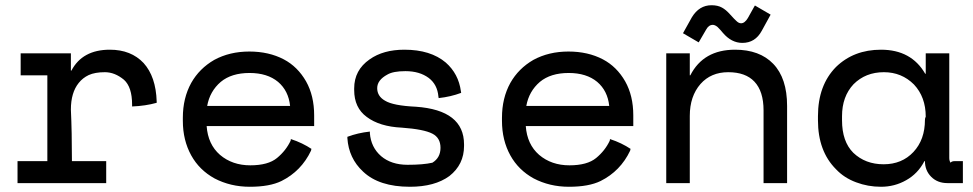

<svg xmlns="http://www.w3.org/2000/svg" viewBox="-20 -700 3720 734"><path d="M59 -496H251V-430H253Q295 -510 400 -510Q481 -510 529 -459Q576 -407 579 -312V-309V-307Q536 -295 485 -293V-300Q485 -367 454 -395Q419 -424 381 -424Q343 -424 319 -413Q296 -402 281 -383Q251 -346 251 -281Q255 -196 255 -84H386V0H47V-84H161V-412H59Z M1056 -8Q1011 14 935 14Q861 14 800 -18Q742 -50 711 -106Q679 -164 679 -238V-250Q679 -325 711 -383Q742 -438 799 -471Q858 -503 933 -503Q1008 -503 1065 -473Q1118 -445 1150 -389Q1181 -334 1181 -259V-224V-218H770Q775 -148 821 -108Q868 -68 937 -68Q1005 -68 1039 -96Q1073 -124 1091 -162Q1092 -168 1092 -168.5Q1092 -169 1093 -168Q1136 -154 1172 -130Q1170 -133 1169 -124Q1132 -46 1056 -8ZM1043 -387Q1002 -421 934 -421Q865 -421 824 -387Q782 -351 772 -295H1089Q1083 -353 1043 -387Z M1570 -292Q1754 -279 1754 -148V-142Q1754 -71 1698 -27Q1642 14 1547 14Q1429 14 1368 -44Q1313 -95 1308 -172V-175V-177Q1348 -192 1394 -197Q1394 -200 1394 -191Q1398 -137 1437 -103Q1476 -70 1538 -70Q1598 -70 1633 -78Q1664 -97 1664 -135Q1664 -173 1633 -189Q1600 -206 1516 -212Q1431 -216 1382 -253Q1334 -288 1334 -356Q1334 -353 1334 -362Q1334 -432 1393 -473Q1445 -510 1526 -510Q1626 -510 1684 -461Q1733 -418 1742 -351Q1742 -348 1743 -345Q1703 -330 1657 -325L1656 -331Q1652 -377 1619 -402Q1584 -428 1530 -428Q1483 -428 1461 -415Q1422 -394 1422 -363Q1422 -332 1452 -315Q1483 -296 1570 -292Z M2276 -8Q2231 14 2155 14Q2081 14 2020 -18Q1962 -50 1931 -106Q1899 -164 1899 -238V-250Q1899 -325 1931 -383Q1962 -438 2019 -471Q2078 -503 2153 -503Q2228 -503 2285 -473Q2338 -445 2370 -389Q2401 -334 2401 -259V-224V-218H1990Q1995 -148 2041 -108Q2088 -68 2157 -68Q2225 -68 2259 -96Q2293 -124 2311 -162Q2312 -168 2312 -168.5Q2312 -169 2313 -168Q2356 -154 2392 -130Q2390 -133 2389 -124Q2352 -46 2276 -8ZM2263 -387Q2222 -421 2154 -421Q2085 -421 2044 -387Q2002 -351 1992 -295H2309Q2303 -353 2263 -387Z M2617 -257V0H2527V-496H2617V-412H2619Q2669 -510 2790 -510Q2884 -510 2936 -456Q2989 -401 2989 -295V0H2899V-278Q2899 -351 2864 -388Q2830 -424 2764 -424Q2698 -424 2658 -379Q2617 -332 2617 -257ZM2700 -680Q2724 -680 2740 -671Q2755 -663 2771 -645Q2790 -624 2795 -620Q2804 -611 2813 -611Q2827 -611 2839 -631L2863 -674L2866 -679L2926 -644L2892 -582Q2867 -536 2818 -536Q2776 -536 2743 -575Q2736 -584 2723 -597Q2713 -605 2705 -605Q2689 -605 2679 -586L2654 -543L2651 -538L2591 -573L2625 -634Q2653 -680 2700 -680Z M3176 -444Q3244 -510 3348 -510Q3464 -510 3517 -418H3519V-496H3609V-96Q3609 -85 3614 -78Q3618 -84 3630 -84H3655H3661V0H3602Q3564 0 3540 -24Q3516 -48 3516 -84H3514Q3489 -36 3444 -11Q3400 14 3348 14Q3298 14 3253 -3Q3207 -20 3176 -53Q3107 -122 3107 -240V-256Q3107 -374 3176 -444ZM3516 -242Q3516 -248 3519 -254Q3519 -329 3474 -377Q3427 -424 3359 -424Q3289 -424 3243 -378Q3199 -331 3199 -256V-240Q3199 -159 3242 -116Q3288 -72 3358 -72Q3428 -72 3472 -119Q3516 -166 3516 -242Z"/></svg>

Font: Rilu
Style: Bold
Weight: 500
Designer: Alí Sinisterra
Foundry: Alí Sinisterra
Version: ""